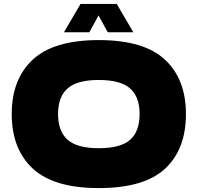

<svg xmlns="http://www.w3.org/2000/svg" viewBox="-20 -952 1011 982"><path d="M40 -369Q40 -547 147.5 -647Q255 -747 485 -747Q716 -747 823.5 -647Q931 -547 931 -369Q931 -188 824 -89Q717 10 485 10Q256 10 148 -89.5Q40 -189 40 -369ZM694 -369Q694 -457 645 -500Q596 -543 485 -543Q375 -543 326 -500Q277 -457 277 -369Q277 -280 326 -237Q375 -194 485 -194Q596 -194 645 -236.5Q694 -279 694 -369ZM577 -932 662 -787H531L484 -873L437 -787H307L392 -932Z"/></svg>

Font: Mantou Sans
Style: Regular
Weight: 400
Designer: Mant0u / artakana
Foundry: Mant0u / artakana
Version: Version 1.001;October 22, 2023;FontCreator 14.0.0.2901 64-bi